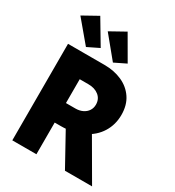

<svg xmlns="http://www.w3.org/2000/svg" viewBox="-227 -1110 1127 1240"><g transform="rotate(30 336.5 -490.0)"><path d="M189.5 -236.3V-381.8H310.5Q340.8 -381.8 364 -393.1Q387.2 -404.3 400.1 -424.1Q413.1 -443.8 413.1 -469.7Q413.1 -510.7 383.1 -535.2Q353 -559.6 304.7 -559.6H189.5V-719.7H333Q405.3 -719.7 463.1 -693.8Q521 -668 554.9 -617.7Q588.9 -567.4 588.9 -494.1Q588.9 -421.4 552.7 -363Q516.6 -304.7 448.5 -270.5Q380.4 -236.3 285.2 -236.3ZM60.5 0V-719.7H240.2V0ZM453.1 0 308.6 -261.7 441.4 -368.2 655.3 0ZM170.9 -759.8 38.1 -918 150.4 -980.5 256.8 -801.8ZM372.1 -759.8 242.2 -918 354.5 -980.5 458 -801.8Z"/></g></svg>

Font: Reddit Sans Black
Style: Regular
Weight: 900
Version: Version 1.014